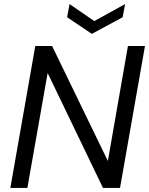

<svg xmlns="http://www.w3.org/2000/svg" viewBox="-20 -927 735 947"><path d="M31 0 154 -700H237L512 -133L611 -700H695L572 0H488L215 -567L115 0ZM597 -907 585 -842 433 -760 311 -842 323 -907 445 -823Z"/></svg>

Font: DM Sans 24pt
Style: Italic
Weight: 400
Italic angle: -10°
Designer: Colophon Foundry, Jonny Pinhorn
Foundry: Colophon Foundry
Version: Version 4.004;gftools[0.9.30]